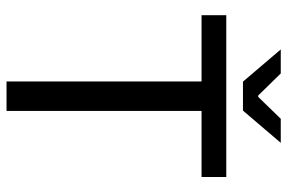

<svg xmlns="http://www.w3.org/2000/svg" viewBox="-162 -696 858 573"><g transform="rotate(90 266.5 -409.0)"><path d="M222.7 0V-582H24.9V-655.8H507.8V-582H310.5V0ZM223.1 -705.6 127 -818.4H198.7L264.6 -751H268.6L334 -818.4H405.8L309.6 -705.6Z"/></g></svg>

Font: Varta Medium
Style: Regular
Weight: 500
Designer: Joana Correia, Viktoriya Grabowska, Eben Sorkin
Foundry: Sorkin Type Co.
Version: Version 1.004